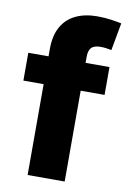

<svg xmlns="http://www.w3.org/2000/svg" viewBox="-86 -809 578 862"><g transform="rotate(10 203.5 -378.0)"><path d="M379.9 -541V-414.1H9.8V-541ZM102.1 0V-574.7Q102.1 -635.7 124.8 -676Q147.5 -716.3 189.2 -736.1Q231 -755.9 286.6 -755.9Q321.8 -755.9 352.8 -751.2Q383.8 -746.6 397.9 -743.2L375 -617.7Q365.7 -619.6 352.1 -621.6Q338.4 -623.5 325.7 -623.5Q294.9 -623.5 283 -609.9Q271 -596.2 271 -570.8V0Z"/></g></svg>

Font: Inter 17pt ExtraBold
Style: Regular
Weight: 800
Version: Version 4.001;git-66647c0bb